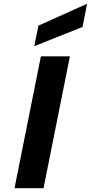

<svg xmlns="http://www.w3.org/2000/svg" viewBox="-20 -999 482 1019"><path d="M197 -700H351L211 0H57ZM442 -979 418 -856 162 -754 184 -863Z"/></svg>

Font: Albert Sans ExtraBold
Style: Italic
Weight: 800
Italic angle: -11.25°
Designer: Andreas Rasmussen
Foundry: a.Foundry
Version: Version 1.025